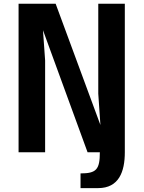

<svg xmlns="http://www.w3.org/2000/svg" viewBox="-20 -804 758 1014"><path d="M499 -784.2V-309.1L510.3 -144L273.9 -784.2H78.1V0H218.3V-484.9L207 -644.5L442.4 0H507.3C507.3 91.3 488.8 111.8 405.3 111.8V189.5H498C607.9 189.5 639.2 103 639.2 0V-784.2Z"/></svg>

Font: Decalotype SemiBold
Style: Regular
Weight: 600
Designer: Alfredo Marco Pradil
Foundry: Alfredo Marco Pradil
Version: Version 1.0